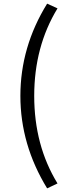

<svg xmlns="http://www.w3.org/2000/svg" viewBox="-20 -838 378 1055"><path d="M239 197Q92 -43 92 -311Q92 -580 239 -818L296 -792Q168 -582 168 -311Q168 -39 296 170Z"/></svg>

Font: 思源黑体R
Style: Regular
Weight: 400
Designer: Ryoko NISHIZUKA  (kana & ideographs); Paul D. Hunt (Latin, Greek & Cyrillic); Wenlong ZHANG  (bopomofo); Sandoll Communi
Foundry: Adobe Systems Incorporated
Version: Version 1.00 June 24, 2014, initial release